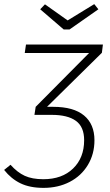

<svg xmlns="http://www.w3.org/2000/svg" viewBox="-28 -900 534 931"><path d="M466 -644 200 -382H230Q329 -382 379.5 -340Q430 -298 430 -220Q430 -153 398 -100Q366 -47 310 -18Q254 11 183 11Q117 11 71.5 -11Q26 -33 -8 -76L23 -101Q56 -64 92 -47.5Q128 -31 182 -31Q273 -31 326.5 -83Q380 -135 380 -220Q380 -285 340 -314Q300 -343 223 -343H139L145 -382L404 -643H92L98 -684H471ZM429 -880 449 -855 309 -757H281L167 -855L190 -879L300 -801Z"/></svg>

Font: Fira Sans ExtraLight
Style: Italic
Weight: 275
Italic angle: -8°
Designer: Carrois Corporate & Edenspiekermann AG
Foundry: Carrois Corporate GbR & Edenspiekermann AG
Version: Version 4.203